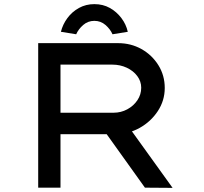

<svg xmlns="http://www.w3.org/2000/svg" viewBox="-20 -909 988 930"><path d="M165 0V-700H552Q614 -700 665 -671.5Q716 -643 747 -593.5Q778 -544 778 -483Q778 -422 744.5 -371Q711 -320 656.5 -289.5Q602 -259 536 -259H273V0ZM682 0 456 -316 570 -341 816 1ZM273 -363H530Q566 -363 596.5 -379.5Q627 -396 645.5 -423.5Q664 -451 664 -484Q664 -515 645 -540.5Q626 -566 594 -581Q562 -596 524 -596H273ZM349 -743 275 -755Q284 -791 306.5 -821.5Q329 -852 362.5 -870.5Q396 -889 437 -889Q479 -889 512 -870.5Q545 -852 568 -821.5Q591 -791 599 -755L525 -743Q514 -768 491 -788Q468 -808 437 -808Q406 -808 383 -788Q360 -768 349 -743Z"/></svg>

Font: Lexend Tera
Style: Regular
Weight: 400
Designer: Bonnie Shaver-Troup, Thomas Jockin
Foundry: Lexend
Version: Version 1.007